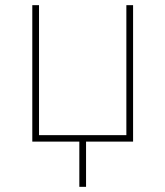

<svg xmlns="http://www.w3.org/2000/svg" viewBox="-20 -548 640 743"><path d="M495 0H313V175H287V0H105V-528H131V-25H469V-528H495Z"/></svg>

Font: Noto Sans Mono UI Thin
Style: Regular
Weight: 250
Monospace: yes
Designer: Monotype Design team
Foundry: Monotype Imaging Inc.
Version: Version 1.000